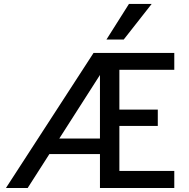

<svg xmlns="http://www.w3.org/2000/svg" viewBox="-20 -946 953 966"><path d="M856.9 -679.7H450.7L9.8 0H119.1L228.5 -170.9H482.9V0H856.9V-85.9H580.6V-312.5H773.9V-394.5H580.6V-594.7H856.9ZM278.3 -249 482.9 -568.8V-249ZM743.2 -926.3H628.9L515.6 -747.1H602.5Z"/></svg>

Font: Inder
Style: Regular
Weight: 400
Designer: Irina Smirnova
Foundry: Irina Smirnova
Version: Version 1.001